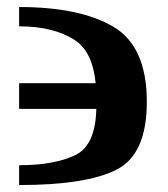

<svg xmlns="http://www.w3.org/2000/svg" viewBox="-20 -516 475 544"><path d="M252.9 -207.5H34.2V-280.3H251Q242.7 -367.7 193.4 -401.4Q133.3 -441.4 34.2 -441.4V-496.1Q206.5 -496.1 301.3 -440.2Q396 -384.3 396 -227.5Q396 -78.6 310.1 -35.2Q224.1 8.3 34.2 8.3V-47.9Q134.3 -47.9 193.8 -76.7Q250.5 -104.5 252.9 -207.5Z"/></svg>

Font: Munson
Style: Bold
Weight: 700
Designer: Paul James MIller
Foundry: High-Logic / Made with FontCreator
Version: Version 2.10;May 5, 2019;FontCreator 11.5.0.2430 64-bit